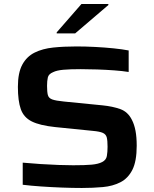

<svg xmlns="http://www.w3.org/2000/svg" viewBox="-20 -927 768 955"><path d="M387 8Q341 8 288.5 6Q236 4 185 0.5Q134 -3 93 -8V-118Q136 -114 182.5 -111Q229 -108 271.5 -106.5Q314 -105 344 -105Q403 -105 436 -108Q469 -111 488 -121Q508 -131 511.5 -151Q515 -171 515 -197Q515 -228 511 -243.5Q507 -259 491.5 -266Q476 -273 442 -276L254 -295Q178 -303 138 -323Q98 -343 83.5 -384Q69 -425 69 -495Q69 -565 91 -605.5Q113 -646 152.5 -665.5Q192 -685 244.5 -690.5Q297 -696 360 -696Q405 -696 453.5 -693.5Q502 -691 545.5 -686.5Q589 -682 620 -676V-569Q589 -574 548 -577Q507 -580 463.5 -581.5Q420 -583 382 -583Q328 -583 295 -580Q262 -577 244 -568Q222 -559 218 -542Q214 -525 214 -500Q214 -470 218 -454.5Q222 -439 239.5 -432.5Q257 -426 298 -422L490 -403Q540 -398 578 -384.5Q616 -371 636 -331Q648 -308 654 -276.5Q660 -245 660 -202Q660 -125 638.5 -82.5Q617 -40 579 -20.5Q541 -1 491.5 3.5Q442 8 387 8ZM262 -761V-766L385 -907H519V-902L354 -761Z"/></svg>

Font: Saira Expanded SemiBold
Style: Regular
Weight: 600
Width: 7
Designer: Hector Gatti with collaboration of the Omnibus-Type team
Foundry: Omnibus-Type
Version: Version 1.100; ttfautohint (v1.8.3)